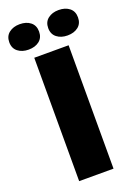

<svg xmlns="http://www.w3.org/2000/svg" viewBox="-215 -999 752 1066"><g transform="rotate(-20 161.0 -466.0)"><path d="M59 0V-729H262V0ZM276 -782Q238 -782 213 -801.5Q188 -821 188 -857Q188 -893 213 -912.5Q238 -932 276 -932Q315 -932 339.5 -912.5Q364 -893 364 -857Q364 -821 339.5 -801.5Q315 -782 276 -782ZM46 -782Q8 -782 -17 -801.5Q-42 -821 -42 -857Q-42 -893 -17 -912.5Q8 -932 46 -932Q85 -932 109.5 -912.5Q134 -893 134 -857Q134 -821 109.5 -801.5Q85 -782 46 -782Z"/></g></svg>

Font: Mona Sans ExtraLight Black
Style: Regular
Weight: 900
Version: Version 2.000